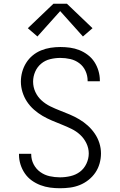

<svg xmlns="http://www.w3.org/2000/svg" viewBox="-20 -993 640 1021"><path d="M299 8Q272 8 246 4.5Q220 1 195 -8.5Q170 -18 148.5 -33.5Q127 -49 112 -71Q97 -93 89 -118.5Q81 -144 81 -170Q81 -172 81 -173Q81 -174 81 -175H146Q146 -174 146 -173.5Q146 -173 146 -172Q146 -144 159 -119Q172 -94 194.5 -78Q217 -62 244 -56Q271 -50 299 -50Q327 -50 355 -56.5Q383 -63 405 -79.5Q427 -96 439.5 -122.5Q452 -149 452 -177Q452 -205 439.5 -231Q427 -257 406.5 -276Q386 -295 360.5 -307.5Q335 -320 308.5 -330.5Q282 -341 256 -352Q230 -363 206 -377Q182 -391 160.5 -410Q139 -429 123.5 -452.5Q108 -476 99.5 -503.5Q91 -531 91 -559Q91 -585 98 -610.5Q105 -636 119 -658.5Q133 -681 153.5 -698Q174 -715 198.5 -725Q223 -735 249 -739Q275 -743 301 -743Q327 -743 352.5 -739.5Q378 -736 402 -726.5Q426 -717 447 -701Q468 -685 482 -663.5Q496 -642 503.5 -616.5Q511 -591 511 -566Q511 -565 511 -563.5Q511 -562 511 -561H446Q446 -562 446 -562.5Q446 -563 446 -564Q446 -591 434.5 -616Q423 -641 401.5 -657Q380 -673 354 -679Q328 -685 301 -685Q274 -685 247 -678.5Q220 -672 199 -654.5Q178 -637 167 -611.5Q156 -586 156 -559Q156 -530 168 -504Q180 -478 201 -459Q222 -440 247.5 -427.5Q273 -415 299 -405Q325 -395 351 -384Q377 -373 401.5 -358.5Q426 -344 447 -325Q468 -306 484 -282.5Q500 -259 508.5 -232Q517 -205 517 -177Q517 -150 509.5 -123.5Q502 -97 487 -75Q472 -53 450.5 -36Q429 -19 404 -9Q379 1 352.5 4.5Q326 8 299 8ZM179 -799 128 -843 264 -973H336L472 -843L421 -799L300 -934Z"/></svg>

Font: Iosevka SS04 Light Extended
Style: Regular
Weight: 300
Width: 7
Monospace: yes
Designer: Belleve Invis
Foundry: Belleve Invis
Version: Version 19.0.0; ttfautohint (v1.8.4)